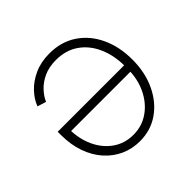

<svg xmlns="http://www.w3.org/2000/svg" viewBox="-143 -696 849 849"><g transform="rotate(-45 281.5 -271.0)"><path d="M269 -550.3Q342.3 -550.3 396.5 -514.2Q450.7 -478 480.2 -415Q509.8 -352.1 509.8 -271.5Q509.8 -191.4 480 -128.2Q450.2 -64.9 398.2 -28.6Q346.2 7.8 277.8 7.8Q230.5 7.8 189.2 -10.7Q147.9 -29.3 116.7 -64.2Q85.4 -99.1 67.9 -148.4Q50.3 -197.8 50.3 -259.8V-279.3H483.4V-239.7H74.7L94.2 -254.4Q94.2 -191.4 117.4 -141.1Q140.6 -90.8 182.1 -61.8Q223.6 -32.7 277.8 -32.7Q332 -32.7 374.5 -62.5Q417 -92.3 441.4 -143.1Q465.8 -193.8 465.8 -257.3V-274.4Q465.8 -341.8 442.1 -395Q418.5 -448.2 374.5 -478.8Q330.6 -509.3 269 -509.3Q225.6 -509.3 193.1 -494.4Q160.6 -479.5 139.2 -456.5Q117.7 -433.6 107.4 -409.2L66.4 -421.9Q78.6 -454.6 106 -483.6Q133.3 -512.7 174.6 -531.5Q215.8 -550.3 269 -550.3Z"/></g></svg>

Font: Inter 18pt ExtraLight
Style: Regular
Weight: 250
Designer: Rasmus Andersson
Foundry: rsms
Version: Version 4.001;git-66647c0bb